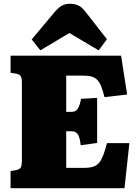

<svg xmlns="http://www.w3.org/2000/svg" viewBox="-20 -998 727 1018"><path d="M36 0V-91L65 -96Q84 -100 90 -109.5Q96 -119 96 -149V-560Q96 -586 89 -595.5Q82 -605 62 -608L36 -612V-703H622L654 -497L534 -483Q526 -516 517.5 -538Q509 -560 497 -573Q485 -586 467.5 -591.5Q450 -597 422 -597H331V-405H359Q373 -405 382 -411Q391 -417 398 -432Q405 -447 410 -474L495 -479V-240L408 -228Q405 -257 399 -273Q393 -289 383.5 -295.5Q374 -302 357 -302H331V-108H428Q457 -108 476.5 -115Q496 -122 507.5 -137.5Q519 -153 528.5 -178Q538 -203 547 -239H666L640 0ZM194 -731 148 -789 267 -931Q290 -958 308 -968Q326 -978 352 -978Q375 -978 395 -969Q415 -960 436 -932L547 -790L503 -731L348 -823Z"/></svg>

Font: Literata 18pt Black
Style: Regular
Weight: 900
Designer: Latin by Veronika Burian and Jose Scaglione. Greek by Irene Vlachou. Cyrillic by Vera Evstafieva.
Foundry: TypeTogether
Version: Version 3.103;gftools[0.9.29]